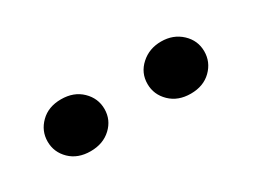

<svg xmlns="http://www.w3.org/2000/svg" viewBox="-27 -865 521 396"><g transform="rotate(-30 233.5 -667.0)"><path d="M181.2 -666.5Q181.2 -640.6 162.1 -622.8Q143.1 -605 113.3 -605Q83 -605 64.5 -623Q45.9 -641.1 45.9 -666.5Q45.9 -691.9 64.5 -710.2Q83 -728.5 113.3 -728.5Q143.6 -728.5 162.4 -710.2Q181.2 -691.9 181.2 -666.5ZM283.7 -666.5Q283.7 -692.9 303.5 -710.7Q323.2 -728.5 351.6 -728.5Q380.4 -728.5 399.7 -710.4Q418.9 -692.4 418.9 -666.5Q418.9 -641.1 400.4 -622.8Q381.8 -604.5 351.6 -604.5Q321.3 -604.5 302.5 -622.8Q283.7 -641.1 283.7 -666.5Z"/></g></svg>

Font: Shabnam FD
Style: Bold-FD
Weight: 700
Foundry: DejaVu fonts team - Redesigned by Saber Rastikerdar - Based on Vazir font
Version: Version 5.0.1